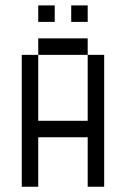

<svg xmlns="http://www.w3.org/2000/svg" viewBox="-20 -708 478 728"><path d="M62.5 -500H125V-250H312.5V-500H375V0H312.5V-187.5H125V0H62.5ZM125 -562.5H312.5V-500H125ZM125 -687.5H187.5V-625H125ZM250 -687.5H312.5V-625H250Z"/></svg>

Font: Pixel Operator SC
Style: Regular
Weight: 400
Designer: Jayvee Enaguas (GrandChaos9000)
Foundry: The Grandoplex Project
Version: Version 1.4.1 (September 5, 2015)